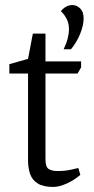

<svg xmlns="http://www.w3.org/2000/svg" viewBox="-20 -737 371 760"><path d="M191 3Q151 3 129 -11Q107 -25 99 -49Q91 -73 91 -102V-446H17V-483L91 -504L110 -604H160V-494H301V-470L287 -446H160V-106Q160 -77 172 -68.5Q184 -60 209 -60Q238 -60 262 -65.5Q286 -71 290 -72L298 -45Q274 -24 244 -10.5Q214 3 191 3ZM232 -542Q243 -565 248 -585Q253 -605 253 -622Q253 -643 245 -660Q237 -677 221 -693Q231 -705 242.5 -711Q254 -717 266 -717Q284 -717 297.5 -703.5Q311 -690 311 -665Q311 -637 297.5 -603.5Q284 -570 261 -542Z"/></svg>

Font: Faustina Light
Style: Regular
Weight: 300
Designer: Alfonso Garcia
Foundry: http://www.omnibus-type.com
Version: Version 1.200